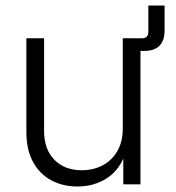

<svg xmlns="http://www.w3.org/2000/svg" viewBox="-20 -676 644 704"><path d="M460 -489.3V-535.6H500.5Q523.9 -535.6 523.9 -559.6V-655.8H583.5V-564.5Q583.5 -527.3 564.7 -508.3Q545.9 -489.3 508.3 -489.3ZM264.6 7.8Q210 7.8 167.5 -15.1Q125 -38.1 100.8 -82.8Q76.7 -127.4 76.7 -191.9V-535.6H141.6V-196.3Q141.6 -128.9 179.2 -90.3Q216.8 -51.8 279.8 -51.8Q322.3 -51.8 356.4 -69.8Q390.6 -87.9 410.4 -122.3Q430.2 -156.7 430.2 -204.6V-535.6H495.1V0H432.1V-125.5H444.3Q421.9 -55.2 373.8 -23.7Q325.7 7.8 264.6 7.8Z"/></svg>

Font: Inter 20pt Light
Style: Regular
Weight: 300
Version: Version 4.001;git-66647c0bb